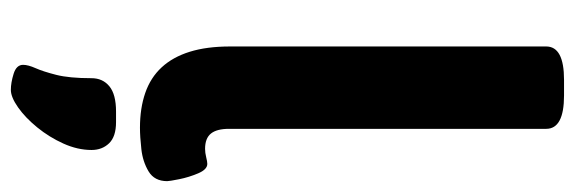

<svg xmlns="http://www.w3.org/2000/svg" viewBox="-364 -430 1034 345"><g transform="rotate(90 152.5 -257.0)"><path d="M209 8Q174 8 146.5 -1.5Q119 -11 100.5 -31Q82 -51 72.5 -81.5Q63 -112 63 -154V-722Q63 -754 123 -754H151Q211 -754 211 -722V-152Q211 -130 219.5 -119.5Q228 -109 247 -109Q254 -109 262 -111Q270 -113 274 -113Q284 -113 291 -96.5Q298 -80 301.5 -62.5Q305 -45 305 -41Q305 -18 287.5 -7.5Q270 3 247.5 5.5Q225 8 209 8ZM141 240Q128 240 112 235Q96 230 96 218Q96 209 102 195.5Q108 182 114 158.5Q120 135 120 95Q120 75 134.5 63Q149 51 180 51H199Q225 51 237 63.5Q249 76 249 95Q249 120 237.5 145.5Q226 171 208.5 192.5Q191 214 172.5 227Q154 240 141 240Z"/></g></svg>

Font: Asap
Style: Regular
Weight: 400
Designer: Pablo Cosgaya
Foundry: Omnibus-Type
Version: Version 3.001